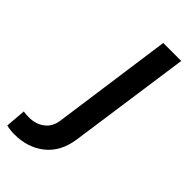

<svg xmlns="http://www.w3.org/2000/svg" viewBox="-369 -590 861 861"><g transform="rotate(45 61.5 -160.0)"><path d="M-75 221Q-105 221 -126 215L-118 118Q-109 120 -100 120.5Q-91 121 -83 121Q-40 121 -9.5 98Q21 75 27 32L107 -541H221L139 38Q126 128 67.5 174.5Q9 221 -75 221Z"/></g></svg>

Font: Plus Jakarta Sans SemiBold
Style: Italic
Weight: 600
Italic angle: -8°
Designer: Gumpita Rahayu
Foundry: Tokotype
Version: Version 2.071; ttfautohint (v1.8.4.7-5d5b);gftools[0.9.29]